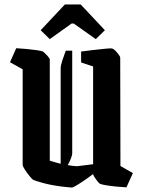

<svg xmlns="http://www.w3.org/2000/svg" viewBox="-20 -834 649 864"><path d="M82 -522 25 -554 53 -617Q75 -616 100.5 -613.5Q126 -611 147 -608Q168 -605 175 -601Q180 -597 191.5 -585Q203 -573 204 -566V-111Q229 -103 253 -97V-529Q253 -539 260 -560.5Q267 -582 276 -606H305V-143Q305 -137 299.5 -122Q294 -107 285 -91Q306 -87 327 -86L399 -95V-535L345 -553V-602Q366 -605 396 -608.5Q426 -612 451.5 -614.5Q477 -617 483 -616Q490 -615 498.5 -606.5Q507 -598 513.5 -589Q520 -580 521 -576L522 -87L578 -55L549 9Q528 8 502.5 5.5Q477 3 456 -0.5Q435 -4 428 -8Q424 -11 412 -27Q400 -43 399 -51Q381 -37 360.5 -23Q340 -9 324 0.5Q308 10 304 10Q250 6 208 -2.5Q166 -11 131 -24Q126 -26 114 -40.5Q102 -55 92 -70.5Q82 -86 82 -92ZM204 -658 163 -698 272 -814H343L452 -698L411 -658L312 -728H302Z"/></svg>

Font: Grenze Gotisch SemiBold
Style: Regular
Weight: 600
Designer: Renata Polastri
Foundry: Omnibus-Type
Version: Version 1.001